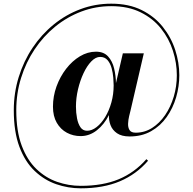

<svg xmlns="http://www.w3.org/2000/svg" viewBox="-20 -810 1050 1044"><path d="M785 64Q722 137.5 631.8 175.8Q541.5 214 419 214Q350.5 214 285.5 191.5Q220.5 169 168.2 119.2Q116 69.5 85.5 -11.8Q55 -93 55 -211Q55 -305 81.8 -391.2Q108.5 -477.5 157 -550Q205.5 -622.5 271.8 -676.5Q338 -730.5 417.5 -760.2Q497 -790 585 -790Q680 -790 749.8 -755.5Q819.5 -721 865 -664Q910.5 -607 932.8 -538.2Q955 -469.5 955 -401Q955 -340.5 937.8 -281.2Q920.5 -222 886.5 -173.8Q852.5 -125.5 802 -96.8Q751.5 -68 685 -68Q641.5 -68 616.2 -85.5Q591 -103 581 -129.5Q571 -156 572.5 -184.5Q546.5 -133 506.5 -101.5Q466.5 -70 418.5 -70Q378 -70 343.8 -88.2Q309.5 -106.5 288.8 -142.2Q268 -178 268 -230Q268 -286.5 287.2 -339.8Q306.5 -393 339.5 -435.8Q372.5 -478.5 414.5 -503.8Q456.5 -529 502 -529Q544 -529 567.5 -503.2Q591 -477.5 600.5 -438Q610 -398.5 610.5 -358L648 -520H762L689.5 -208Q687 -198 682.2 -178.5Q677.5 -159 676.5 -138.2Q675.5 -117.5 684.2 -103Q693 -88.5 718 -88.5Q766 -88.5 806.8 -114.2Q847.5 -140 877.8 -184.2Q908 -228.5 924.8 -284.5Q941.5 -340.5 941.5 -401Q941.5 -467.5 920.2 -534Q899 -600.5 855.2 -655.2Q811.5 -710 744.2 -743.2Q677 -776.5 584.5 -776.5Q499.5 -776.5 422.2 -747.2Q345 -718 280.5 -665.5Q216 -613 168.5 -542Q121 -471 94.8 -386.8Q68.5 -302.5 68.5 -211Q68.5 -96.5 98.2 -17.8Q128 61 178 109Q228 157 290.5 178.8Q353 200.5 419 200.5Q539.5 200.5 625.8 164.5Q712 128.5 776 55.5ZM598 -346Q598 -361.5 596 -387.2Q594 -413 587 -439Q580 -465 565 -482.8Q550 -500.5 524.5 -500.5Q500 -500.5 476.5 -476.2Q453 -452 434.2 -412Q415.5 -372 404.2 -324.5Q393 -277 393 -230.5Q393 -197 398.8 -167Q404.5 -137 417.5 -118Q430.5 -99 453.5 -99Q479.5 -99 505.2 -119Q531 -139 552 -173.5Q573 -208 585.5 -252.5Q598 -297 598 -346Z"/></svg>

Font: Bodoni* 16 Medium
Style: Regular
Weight: 500
Version: Version 2.2